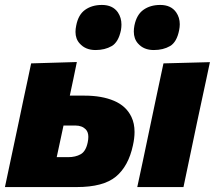

<svg xmlns="http://www.w3.org/2000/svg" viewBox="-27 -757 870 777"><path d="M-7 0Q4 -52 14.5 -101.5Q25 -151 38.5 -214.5L49 -264Q60 -317 68.5 -357Q77 -397 84.5 -431.5Q91.5 -465.5 99 -500.5L284 -506Q277 -471 270 -438Q263 -405 255.5 -370H315Q385 -370 434.5 -349Q484 -328 505 -283.5Q517.5 -257.5 517.5 -223Q517.5 -198 511 -169Q493 -84.5 442 -42.2Q391 0 284 0ZM202.5 -121H249Q278.5 -121 299.5 -132.8Q320.5 -144.5 328 -181Q330.5 -193 330.5 -203Q330.5 -222 320.5 -233Q305 -249 278.5 -249H230Q223 -217 216.5 -186Q210 -155 202.5 -121ZM528.5 0Q539.5 -52.5 550.5 -102.5Q561 -152 574 -214.5L584.5 -264.5Q595.5 -317 604 -357.2Q612.5 -397.5 619.8 -431.5Q627 -465.5 634.5 -500.5L822.5 -505.5Q815 -469.5 807.5 -434.5Q800 -399.5 791.2 -358.8Q782.5 -318 771 -264.5L760.5 -214.5Q747.5 -152.5 737 -102.5Q726.5 -52.5 715.5 0ZM595.5 -554.5Q554.5 -554.5 531.5 -581Q514.5 -600 514.5 -629.5Q514.5 -641 517 -654Q526 -698 553.8 -717.5Q581.5 -737 621.5 -737Q665 -737 686 -707Q700.5 -686 700.5 -659Q700.5 -647.5 698 -635Q688.5 -586.5 661 -570.5Q633.5 -554.5 595.5 -554.5ZM359.5 -554.5Q319 -554.5 295.5 -581Q278.5 -599.5 278.5 -628Q278.5 -640 281.5 -654Q290 -698 317.8 -717.5Q345.5 -737 385.5 -737Q429 -737 450 -707Q464.5 -685.5 464.5 -657.5Q464.5 -647 462.5 -635Q452.5 -586.5 425 -570.5Q397.5 -554.5 359.5 -554.5Z"/></svg>

Font: Heraclito ExtraBold
Style: Italic
Weight: 800
Italic angle: -12°
Designer: Kostas Bartsokas (font) & Cristiano Sobral (main changes)
Foundry: Kostas Bartsokas (font) & Cristiano Sobral (main changes)
Version: Version 1.00;July 8, 2020;FontCreator 13.0.0.2655 64-bit